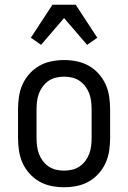

<svg xmlns="http://www.w3.org/2000/svg" viewBox="-20 -781 540 809"><path d="M250 8Q223 8 196 2.5Q169 -3 146 -16Q123 -29 104.5 -49.5Q86 -70 75 -94.5Q64 -119 60 -146Q56 -173 56 -200V-320Q56 -347 60 -374Q64 -401 75 -425.5Q86 -450 104.5 -470.5Q123 -491 146 -504Q169 -517 196 -522.5Q223 -528 250 -528Q277 -528 304 -522.5Q331 -517 354 -504Q377 -491 395.5 -470.5Q414 -450 425 -425.5Q436 -401 440 -374Q444 -347 444 -320V-200Q444 -173 440 -146Q436 -119 425 -94.5Q414 -70 395.5 -49.5Q377 -29 354 -16Q331 -3 304 2.5Q277 8 250 8ZM250 -62Q267 -62 284 -66Q301 -70 315 -79.5Q329 -89 339.5 -103Q350 -117 356 -133Q362 -149 364 -166Q366 -183 366 -200V-320Q366 -337 364 -354Q362 -371 356 -387Q350 -403 339.5 -417Q329 -431 315 -440.5Q301 -450 284 -454Q267 -458 250 -458Q233 -458 216 -454Q199 -450 185 -440.5Q171 -431 160.5 -417Q150 -403 144 -387Q138 -371 136 -354Q134 -337 134 -320V-200Q134 -183 136 -166Q138 -149 144 -133Q150 -117 160.5 -103Q171 -89 185 -79.5Q199 -70 216 -66Q233 -62 250 -62ZM153 -592 110 -622 201 -761H299L390 -622L347 -592L250 -705Z"/></svg>

Font: Iosevka Web
Style: Regular
Weight: 400
Monospace: yes
Designer: Belleve Invis
Foundry: Belleve Invis
Version: Version 28.0.3; ttfautohint (v1.8.3)